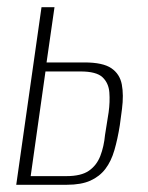

<svg xmlns="http://www.w3.org/2000/svg" viewBox="-20 -512 410 532"><path d="M25 0 95 -492H131L109 -339H214Q265 -339 288.5 -323Q312 -307 317.5 -278Q323 -249 318 -210L312 -165Q306 -127 297 -96Q288 -65 272 -44Q256 -23 230.5 -11.5Q205 0 165 0ZM65 -24H164Q205 -24 226.5 -39Q248 -54 258 -80Q268 -106 271 -138L281 -201Q285 -230 283 -256Q281 -282 264 -298Q247 -314 203 -314H106Z"/></svg>

Font: Alumni Sans ExtraLight
Style: Italic
Weight: 250
Italic angle: -8°
Version: Version 1.016